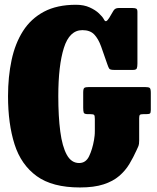

<svg xmlns="http://www.w3.org/2000/svg" viewBox="-20 -788 674 825"><path d="M363 -414H602.5Q619 -414 623.5 -410Q628 -406 628 -388.5V-315.5Q628 -303 624 -300.2Q620 -297.5 607 -297.5H596Q584.5 -297.5 581.2 -294.5Q578 -291.5 578 -280V-184Q578 -168 575 -160.8Q572 -153.5 567 -143Q553 -112 535.8 -83.2Q518.5 -54.5 492 -31.8Q465.5 -9 424.8 4.2Q384 17.5 323.5 17.5Q205 17.5 137.8 -31.2Q70.5 -80 42.5 -168Q14.5 -256 14.5 -375Q14.5 -458.5 29.8 -530Q45 -601.5 79 -654.8Q113 -708 169 -737.8Q225 -767.5 306.5 -767.5Q340.5 -767.5 365.2 -756.2Q390 -745 405.2 -730.5Q420.5 -716 425.5 -706.5Q431 -695 436.5 -697.2Q442 -699.5 449.5 -711.5L467.5 -742Q474.5 -753.5 489 -753.5H550Q560.5 -753.5 565.5 -750.8Q570.5 -748 570.5 -737V-515Q570.5 -501 567.8 -494.2Q565 -487.5 551 -487.5H472.5Q453.5 -487.5 449.8 -492.5Q446 -497.5 441.5 -511Q426.5 -555 414.5 -588.2Q402.5 -621.5 384.8 -640Q367 -658.5 334 -658.5Q278.5 -658.5 254.5 -582.2Q230.5 -506 230.5 -375Q230.5 -287.5 239 -223Q247.5 -158.5 267 -123Q286.5 -87.5 320 -87.5Q349 -87.5 363 -117Q377 -146.5 384 -186.5Q385.5 -197 386.5 -204.8Q387.5 -212.5 387.5 -227V-276.5Q387.5 -290.5 384.5 -294Q381.5 -297.5 368.5 -297.5H358Q342 -297.5 339.8 -304Q337.5 -310.5 337.5 -325V-390.5Q337.5 -407 342.5 -410.5Q347.5 -414 363 -414Z"/></svg>

Font: Besley* Condensed Heavy
Style: Regular
Weight: 800
Width: 3
Designer: Owen Earl
Foundry: indestructible type*
Version: Version 3.000; ttfautohint (v1.8.3)